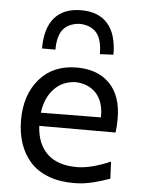

<svg xmlns="http://www.w3.org/2000/svg" viewBox="-55 -809 636 863"><g transform="rotate(5 263.5 -377.5)"><path d="M277.3 -704.1Q226.6 -701.7 201.4 -671.9Q176.3 -642.1 176.3 -579.1H115.7Q115.7 -670.9 156.7 -718.3Q197.8 -765.6 277.3 -765.6Q355.5 -765.6 396.7 -718.3Q438 -670.9 438 -579.1L377 -576.2Q377 -641.1 352.1 -671.4Q327.1 -701.7 277.3 -704.1ZM481.9 -294.4Q481.9 -257.3 478 -231.4H133.8Q137.7 -150.4 184.1 -106Q230.5 -61.5 317.9 -61.5Q380.9 -61.5 469.2 -99.6L472.7 -22.5Q471.2 -22 457.5 -17.6Q443.8 -13.2 439.7 -11.7Q435.5 -10.3 422.1 -6.3Q408.7 -2.4 401.4 -0.7Q394 1 380.9 3.9Q367.7 6.8 357.7 8.1Q347.7 9.3 335 10.3Q322.3 11.2 310.1 11.2Q244.6 11.2 194.3 -8.3Q144 -27.8 112.8 -63.2Q81.5 -98.6 65.7 -146Q49.8 -193.4 49.8 -251Q49.8 -365.2 111.6 -436.3Q173.3 -507.3 279.3 -507.3Q374.5 -507.3 428.2 -452.1Q481.9 -397 481.9 -294.4ZM280.3 -441.4Q220.2 -439.5 182.1 -398.4Q144 -357.4 135.7 -291L406.7 -293.5V-296.9Q406.7 -365.2 372.6 -402.1Q338.4 -439 280.3 -441.4Z"/></g></svg>

Font: Commissioner Flair
Style: Regular
Weight: 400
Designer: Kostas Bartsokas
Foundry: Kostas Bartsokas
Version: Version 1.000